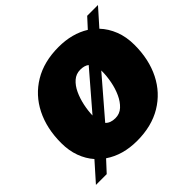

<svg xmlns="http://www.w3.org/2000/svg" viewBox="-169 -864 1070 1070"><g transform="rotate(-45 366.0 -329.5)"><path d="M15 21 111 -87Q79 -123 61 -172Q43 -221 43 -281Q43 -396 87 -483.5Q131 -571 213.5 -620.5Q296 -670 411 -670Q517 -670 594 -622L647 -680H732L644 -581Q679 -544 699 -493Q719 -442 719 -379Q719 -264 675 -176.5Q631 -89 548.5 -39.5Q466 10 351 10Q239 10 160 -44L100 21ZM407 -495Q374 -495 349.5 -473.5Q325 -452 309 -417.5Q293 -383 284.5 -343Q276 -303 275 -266L459 -480Q440 -495 407 -495ZM355 -165Q389 -165 413.5 -187.5Q438 -210 454.5 -246Q471 -282 479 -323.5Q487 -365 487 -402Q487 -402 487 -403Q487 -404 487 -409L296 -187Q316 -165 355 -165Z"/></g></svg>

Font: Work Sans Black
Style: Italic
Weight: 900
Italic angle: -13°
Designer: Wei Huang
Foundry: Wei Huang
Version: Version 2.009; ttfautohint (v1.8.3)